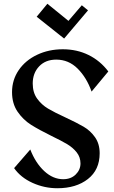

<svg xmlns="http://www.w3.org/2000/svg" viewBox="-20 -990 604 1021"><path d="M556 -610 467 -503Q441 -577 393 -625Q345 -673 279 -673Q222 -673 188 -637Q154 -601 154 -546Q154 -498 177.5 -465.5Q201 -433 235.5 -412.5Q270 -392 329 -365Q389 -337 425 -316Q461 -295 485.5 -260Q510 -225 510 -175Q510 -87 447.5 -38Q385 11 285 11Q216 11 153 -17.5Q90 -46 55 -96L141 -195Q169 -123 215.5 -80Q262 -37 316 -37Q357 -37 382.5 -62Q408 -87 408 -121Q408 -154 388 -179.5Q368 -205 337 -223.5Q306 -242 254 -267Q187 -300 145 -326.5Q103 -353 73.5 -396Q44 -439 44 -500Q44 -565 79.5 -617Q115 -669 177 -698.5Q239 -728 314 -728Q389 -728 451 -697.5Q513 -667 556 -610ZM344 -879 415 -962 448 -935 321 -785 175 -901 232 -970Z"/></svg>

Font: Amita
Style: Bold
Weight: 700
Designer: Eduardo Rodriguez Tunni, Modular Infotech, Brian J. Bonislawsky
Foundry: Eduardo Rodriguez Tunni, Modular Infotech, Brian J. Bonislawsky
Version: Version 1.003